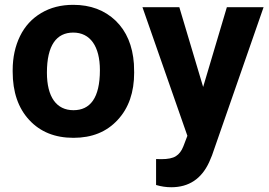

<svg xmlns="http://www.w3.org/2000/svg" viewBox="-20 -558 1107 791"><path d="M32.2 -262.7C32.2 -178.7 55.2 -112.3 100.6 -63.5C146 -14.6 206.5 9.8 282.7 9.8C358.9 9.8 419.4 -14.6 464.8 -64C510.3 -112.8 532.7 -177.7 532.7 -258.8L531.7 -294.9C526.4 -369.6 501.5 -429.2 456.5 -472.7C411.1 -516.1 353 -538.1 281.7 -538.1C231.4 -538.1 187.5 -526.9 149.9 -504.4C111.8 -481.9 82.5 -450.2 62.5 -409.2C42.5 -368.2 32.2 -321.3 32.2 -269ZM718.8 -528.3H566.9L752 1.5L735.4 44.9C728 64 717.8 77.1 704.6 85.4C691.4 93.8 671.4 97.7 644.5 97.7L623 97.2V204.1C644 210.4 665 213.4 685.5 213.4C758.3 213.4 810.1 178.7 841.8 109.9L853.5 82L1065.9 -528.3H914.6L816.9 -199.7ZM173.3 -258.8C173.3 -371.6 212.9 -423.8 281.7 -423.8C351.6 -423.8 391.6 -367.2 391.6 -269C391.6 -153.8 351.1 -104 282.7 -104C212.4 -104 173.3 -158.7 173.3 -258.8Z"/></svg>

Font: Roboto
Style: Bold
Weight: 700
Designer: Google
Version: Version 2.137; 2017